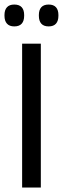

<svg xmlns="http://www.w3.org/2000/svg" viewBox="-22 -833 280 853"><path d="M159.4 0H76.3V-639H159.4ZM41.4 -715.7Q19.8 -715.7 8.9 -728Q-2.1 -740.2 -2.1 -762.9V-766.3Q-2.1 -788.7 8.9 -800.7Q19.8 -812.8 41.4 -812.8Q63.8 -812.8 74.6 -800.7Q85.3 -788.7 85.3 -766.3V-762.9Q85.3 -740.2 74.6 -728Q63.8 -715.7 41.4 -715.7ZM194.2 -715.7Q172.2 -715.7 161.4 -728Q150.7 -740.2 150.7 -762.9V-766.3Q150.7 -788.7 161.4 -800.7Q172.2 -812.8 194.2 -812.8Q216 -812.8 226.8 -800.7Q237.5 -788.7 237.5 -766.3V-762.9Q237.5 -740.2 226.8 -728Q216 -715.7 194.2 -715.7Z"/></svg>

Font: Anek Bangla Medium
Style: Regular
Weight: 500
Designer: Sulekha Rajkumar (Bangla), Yesha Goshar (Latin)
Foundry: Ek Type
Version: Version 1.003